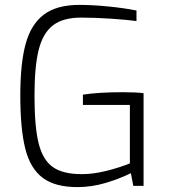

<svg xmlns="http://www.w3.org/2000/svg" viewBox="-20 -760 689 785"><path d="M63 -370Q63 -501 85 -581Q107 -661 159.5 -700.5Q212 -740 305 -740Q358 -740 423.5 -733.5Q489 -727 538 -717V-674Q500 -679 435.5 -683.5Q371 -688 312 -688Q237 -688 196 -656Q155 -624 138 -555.5Q121 -487 121 -368Q121 -242 138 -174Q155 -106 196 -77Q237 -48 315 -48Q361 -48 413.5 -61Q466 -74 511 -92V-331H319V-373Q382 -383 482 -383Q538 -383 567 -379V0H525L515 -52Q469 -29 411.5 -12Q354 5 297 5Q205 5 154.5 -33Q104 -71 83.5 -151.5Q63 -232 63 -370Z"/></svg>

Font: Exo Light
Style: Regular
Weight: 300
Designer: Natanael Gama
Foundry: Natanael Gama
Version: Version 1.500; ttfautohint (v1.6)